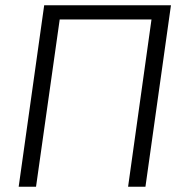

<svg xmlns="http://www.w3.org/2000/svg" viewBox="-20 -710 706 730"><path d="M630 -690 533 0H467L556 -636H207L117 0H51L148 -690Z"/></svg>

Font: Exo 2.0 Light
Style: Italic
Weight: 300
Italic angle: -8°
Designer: Natanael Gama
Version: Version 1.001;PS 001.001;hotconv 1.0.70;makeotf.lib2.5.58329